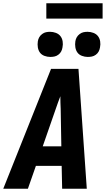

<svg xmlns="http://www.w3.org/2000/svg" viewBox="-32 -1157 652 1177"><path d="M-12 0 281 -735H449L500 0H349L346 -140H188L139 0ZM344 -260 340 -490Q339 -509 338.5 -528.5Q338 -548 338 -567Q330 -548 323.5 -528.5Q317 -509 310 -490L230 -260ZM506 -808Q488 -808 470.5 -814.5Q453 -821 443 -834.5Q433 -848 430 -866.5Q427 -885 430 -904Q432 -917 438.5 -928.5Q445 -940 456.5 -948.5Q468 -957 480 -959.5Q492 -962 505 -962Q523 -962 540.5 -955.5Q558 -949 568.5 -935.5Q579 -922 582 -903.5Q585 -885 581 -866Q579 -853 573 -841.5Q567 -830 555.5 -821.5Q544 -813 531.5 -810.5Q519 -808 506 -808ZM276 -808Q258 -808 240.5 -814.5Q223 -821 213 -834.5Q203 -848 200 -866.5Q197 -885 200 -904Q202 -917 208.5 -928.5Q215 -940 226.5 -948.5Q238 -957 250 -959.5Q262 -962 275 -962Q293 -962 310.5 -955.5Q328 -949 338.5 -935.5Q349 -922 352 -903.5Q355 -885 351 -866Q349 -853 343 -841.5Q337 -830 325.5 -821.5Q314 -813 301.5 -810.5Q289 -808 276 -808ZM597 -1043H252V-1137H597Z"/></svg>

Font: Iosevka Heavy Extended Oblique
Style: Regular
Weight: 900
Width: 7
Italic angle: -9°
Monospace: yes
Designer: Belleve Invis
Foundry: Belleve Invis
Version: Version 32.5.0; ttfautohint (v1.8.4)